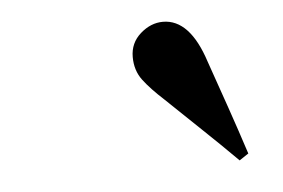

<svg xmlns="http://www.w3.org/2000/svg" viewBox="-31 -817 462 313"><g transform="rotate(-5 200.0 -660.0)"><path d="M365 -552 350 -542Q322 -570 293.5 -597Q265 -624 237 -651Q215 -671 203 -687Q191 -703 191 -725Q191 -748 208 -763Q225 -778 245 -778Q289 -778 312 -707Q326 -667 339 -629.5Q352 -592 365 -552Z"/></g></svg>

Font: DeepMind Serif Display
Style: Italic
Weight: 400
Italic angle: -12°
Designer: Frank Grießhammer / Modifications: Colophon Foundry
Foundry: Colophon Foundry
Version: Version 5.003; ttfautohint (v1.8.2)